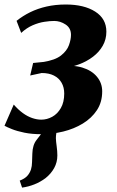

<svg xmlns="http://www.w3.org/2000/svg" viewBox="-30 -583 520 852"><path d="M68 249.5 57.5 218.5Q79.5 210 90.8 197.8Q102 185.5 107.5 169Q112 154.5 112.2 136.5Q112.5 118.5 113.5 98.5Q114.5 60 132.8 37.2Q151 14.5 165.5 -5L247 -49.5Q232.5 -31 225.2 -11.2Q218 8.5 218 30.5Q218.5 45 221.5 66.2Q224.5 87.5 224.5 107Q224.5 137 210.5 162.5Q196.5 188 172 207.5Q150 224 123.5 234.8Q97 245.5 68 249.5ZM153 12.5Q111.5 12.5 78.5 5.8Q45.5 -1 23 -10Q0.5 -19 -10 -25L31 -119Q50.5 -96.5 71 -81.5Q91.5 -66.5 112.8 -59.2Q134 -52 153 -52Q178.5 -52 201.8 -64.8Q225 -77.5 240 -103.5Q255 -129.5 255 -168Q255 -195.5 243.2 -216Q231.5 -236.5 209.2 -247.8Q187 -259 155 -259L104 -248L117 -303.5L161.5 -308Q214.5 -316 240.8 -336.8Q267 -357.5 276 -382.8Q285 -408 285 -428.5Q285 -458.5 261.2 -474.2Q237.5 -490 210.5 -490Q191.5 -490 166.8 -486.2Q142 -482.5 115.2 -471Q88.5 -459.5 64 -437L43.5 -490.5Q71 -512.5 104 -528.8Q137 -545 176.5 -554Q216 -563 262 -563Q343 -563 392.5 -531.5Q442 -500 442 -442.5Q442 -408.5 426.2 -380.5Q410.5 -352.5 383 -331.5Q355.5 -310.5 320.8 -297.5Q286 -284.5 248 -280.5L238.5 -287.5Q293.5 -296 335.2 -283.2Q377 -270.5 400.2 -242.5Q423.5 -214.5 423.5 -177.5Q423.5 -129.5 400 -94Q376.5 -58.5 337.5 -34.8Q298.5 -11 250.2 0.8Q202 12.5 153 12.5Z"/></svg>

Font: Merriweather 28pt ExtraBold
Style: Italic
Weight: 800
Italic angle: -7.8°
Version: Version 2.101